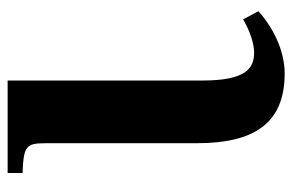

<svg xmlns="http://www.w3.org/2000/svg" viewBox="-148 -584 747 490"><g transform="rotate(-90 225.0 -338.5)"><path d="M29 -654C97 -651 105 -646 105 -595V-209C105 -64 155 15 283 15C330 15 389 -5 442 -52L421 -91C390 -73 359 -63 336 -63C296 -63 265 -84 265 -195V-692H29Z"/></g></svg>

Font: Heuristica
Style: Bold
Weight: 700
Version: Version 1.0.1